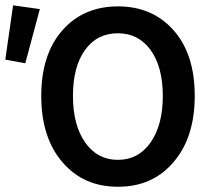

<svg xmlns="http://www.w3.org/2000/svg" viewBox="-36 -690 800 722"><path d="M-16.1 -465.8 13.2 -669.9 113.8 -655.8 59.1 -452.1ZM530.3 -502Q484.4 -564.9 407.2 -564.9Q329.1 -564.9 283.7 -502Q238.3 -439 238.3 -329.6Q238.3 -219.7 284.2 -154.3Q330.1 -88.9 407.2 -88.9Q484.4 -88.9 530.3 -154.3Q576.2 -219.7 576.2 -329.1Q576.2 -438.5 530.3 -502ZM407.7 12.2Q278.3 12.7 198.7 -80.1Q119.1 -172.9 119.1 -329.1Q119.1 -485.4 198.7 -576.2Q278.3 -666 407.7 -666Q537.1 -666 616.7 -576.2Q696.3 -486.3 696.3 -329.6Q696.3 -172.9 616.2 -80.1Q537.1 12.7 407.7 12.2Z"/></svg>

Font: SourceSansPro-Semibold
Style: Regular
Weight: 600
Designer: Paul D. Hunt
Foundry: Adobe Systems Incorporated
Version: Version 2.020;PS 2.0;hotconv 1.0.86;makeotf.lib2.5.63406